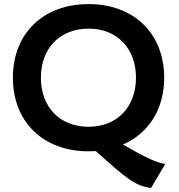

<svg xmlns="http://www.w3.org/2000/svg" viewBox="-20 -730 875 939"><path d="M719 189 788 72C754 67 709 50 608 -8L581 -23C706 -77 783 -195 783 -350C783 -566 635 -710 413 -710C191 -710 43 -566 43 -350C43 -134 191 10 413 10L449 9C590 136 641 181 719 189ZM413 -110C273 -110 180 -206 180 -350C180 -494 273 -590 413 -590C552 -590 645 -494 645 -350C645 -206 552 -110 413 -110Z"/></svg>

Font: Gully SemiBold
Style: Regular
Weight: 600
Designer: jaikishan Patel
Foundry: MagicType
Version: Version 1.000;Glyphs 3.2 (3242)